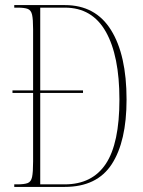

<svg xmlns="http://www.w3.org/2000/svg" viewBox="-20 -734 562 754"><path d="M36 0V-10H48Q75 -10 88.5 -15Q102 -20 106 -39Q110 -58 110 -100V-369H29V-379H110V-619Q110 -658 106 -676Q102 -694 89 -699Q76 -704 49 -704H36V-714H235Q355 -714 416 -616Q477 -518 477 -343Q477 -179 419 -89.5Q361 0 234 0ZM234 -10Q342 -10 395.5 -90.5Q449 -171 449 -343Q449 -515 395.5 -609.5Q342 -704 235 -704H138V-379H306V-369H138V-10Z"/></svg>

Font: Noto Serif Display ExtraCondensed Thin
Style: Regular
Weight: 100
Width: 2
Designer: Monotype Design Team
Foundry: Monotype Imaging Inc.
Version: Version 2.009